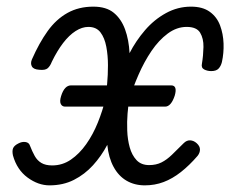

<svg xmlns="http://www.w3.org/2000/svg" viewBox="-20 -539 693 578"><path d="M176 -218Q167 -218 163 -226Q159 -234 164 -250Q174 -282 194 -282H495Q515 -282 506 -251Q495 -218 477 -218ZM129 19Q95 19 63 -4.5Q31 -28 19 -71Q16 -85 19.5 -93Q23 -101 35 -107Q46 -113 56.5 -111.5Q67 -110 70 -101Q77 -83 84.5 -69.5Q92 -56 104.5 -48.5Q117 -41 137 -41Q168 -41 193.5 -58.5Q219 -76 239.5 -105Q260 -134 274.5 -170Q289 -206 298 -243Q300 -260 302.5 -286.5Q305 -313 305 -342.5Q305 -372 300 -398.5Q295 -425 282.5 -441.5Q270 -458 246 -458Q227 -458 207.5 -445.5Q188 -433 170 -409.5Q152 -386 136 -353Q131 -340 123.5 -333.5Q116 -327 98 -329Q81 -330 76 -339Q71 -348 76 -360Q98 -410 123.5 -445.5Q149 -481 183 -500Q217 -519 261 -519Q300 -519 322.5 -500.5Q345 -482 356.5 -450.5Q368 -419 370 -379Q389 -416 416.5 -448Q444 -480 479.5 -499.5Q515 -519 555 -519Q590 -519 611.5 -503.5Q633 -488 642.5 -462.5Q652 -437 653 -408Q654 -379 648 -352Q645 -340 638 -332.5Q631 -325 616 -325Q604 -325 594.5 -330Q585 -335 588 -348Q592 -372 592.5 -397.5Q593 -423 582.5 -440.5Q572 -458 542 -458Q512 -458 485 -438Q458 -418 436 -385.5Q414 -353 397 -314Q380 -275 368 -237Q366 -221 364 -197Q362 -173 363 -146Q364 -119 370.5 -95.5Q377 -72 391 -57Q405 -42 429 -42Q450 -42 466 -50Q482 -58 497.5 -73Q513 -88 533 -108Q542 -117 552.5 -116.5Q563 -116 572 -108Q582 -99 582 -89Q582 -79 575 -70Q550 -41 524.5 -21Q499 -1 472.5 9Q446 19 416 19Q385 19 361 5Q337 -9 322 -36.5Q307 -64 303 -103Q285 -69 260 -41.5Q235 -14 202.5 2.5Q170 19 129 19Z"/></svg>

Font: Playwrite RO Light
Style: Regular
Weight: 300
Version: Version 1.002